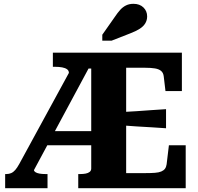

<svg xmlns="http://www.w3.org/2000/svg" viewBox="-20 -986 1036 1006"><path d="M228 -299H480L486 -225H203ZM620 -399Q658 -401 696.5 -403.5Q735 -406 773.5 -409Q812 -412 850 -414V-314Q813 -317 774.5 -319Q736 -321 697.5 -323.5Q659 -326 620 -329ZM390 0V-74H399Q416 -74 429 -76.5Q442 -79 450 -85.5Q458 -92 458 -103V-627H444L158 -95Q158 -89 165.5 -84Q173 -79 186.5 -76.5Q200 -74 219 -74H229V0H7V-74H13Q27 -74 38.5 -79Q50 -84 60 -95.5Q70 -107 81 -127L341 -604Q341 -616 331.5 -623Q322 -630 305.5 -633Q289 -636 268 -636H257V-710H933V-509H847L838 -585Q836 -604 824.5 -614Q813 -624 792 -627.5Q771 -631 740 -631H641V-79H743Q771 -79 791.5 -80.5Q812 -82 825 -87.5Q838 -93 844.5 -102Q851 -111 853 -125L865 -225H953V0ZM582 -898 516 -804V-773H565L662 -811Q691 -822 711 -834.5Q731 -847 741 -863.5Q751 -880 751 -900Q751 -928 731.5 -947Q712 -966 679 -966Q657 -966 640 -957.5Q623 -949 609.5 -934Q596 -919 582 -898Z"/></svg>

Font: Roboto Serif SemiCondensed
Style: Bold
Weight: 700
Width: 4
Designer: Greg Gazdowicz
Foundry: Commercial Type
Version: Version 1.007